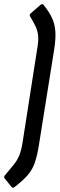

<svg xmlns="http://www.w3.org/2000/svg" viewBox="-53 -734 284 914"><path d="M2 156 -31 115Q-34 112 -33 107.5Q-32 103 -29 100Q-5 71 11.5 51Q28 31 38 7.5Q48 -16 54 -53L124 -501Q131 -540 128.5 -564Q126 -588 116.5 -608Q107 -628 91 -655Q88 -659 88.5 -663Q89 -667 94 -671L139 -710Q150 -719 155 -710Q182 -676 195 -647.5Q208 -619 210.5 -584.5Q213 -550 205 -499L132 -42Q124 8 112.5 41Q101 74 79 99.5Q57 125 18 155Q9 164 2 156Z"/></svg>

Font: Sofia Sans Extra Condensed SemiBold
Style: Italic
Weight: 600
Italic angle: -9°
Designer: Botio Nikoltchev, Ani Petrova
Foundry: lettersoup
Version: Version 4.101